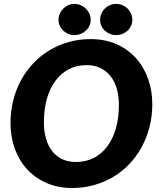

<svg xmlns="http://www.w3.org/2000/svg" viewBox="-20 -932 800 960"><path d="M741.5 -411Q741.5 -352 727.8 -298Q714 -244 688.8 -197.5Q663.5 -151 627.8 -113Q592 -75 547.5 -48.2Q503 -21.5 451 -6.8Q399 8 341.5 8Q269.5 8 212.2 -17.2Q155 -42.5 115 -86.2Q75 -130 53.8 -189.2Q32.5 -248.5 32.5 -317Q32.5 -376 46.2 -430.2Q60 -484.5 85.2 -531Q110.5 -577.5 146.5 -615.5Q182.5 -653.5 227 -680.2Q271.5 -707 323.5 -721.8Q375.5 -736.5 433.5 -736.5Q505 -736.5 562.2 -711.2Q619.5 -686 659.2 -642Q699 -598 720.2 -538.5Q741.5 -479 741.5 -411ZM574.5 -407Q574.5 -452 563.8 -488.8Q553 -525.5 532.2 -551.8Q511.5 -578 481.5 -592.2Q451.5 -606.5 413.5 -606.5Q363.5 -606.5 324 -585.8Q284.5 -565 256.8 -527.5Q229 -490 214.2 -437.2Q199.5 -384.5 199.5 -320.5Q199.5 -275.5 210 -239Q220.5 -202.5 240.8 -176.5Q261 -150.5 291 -136.2Q321 -122 359.5 -122Q409.5 -122 449.2 -142.5Q489 -163 516.8 -200.5Q544.5 -238 559.5 -290.5Q574.5 -343 574.5 -407ZM433.5 -833Q433.5 -817 427 -803Q420.5 -789 409.2 -778.8Q398 -768.5 383.2 -762.5Q368.5 -756.5 351.5 -756.5Q335.5 -756.5 321.2 -762.5Q307 -768.5 296.2 -778.8Q285.5 -789 279 -803Q272.5 -817 272.5 -833Q272.5 -849.5 279 -863.8Q285.5 -878 296.2 -889Q307 -900 321.2 -906.2Q335.5 -912.5 351.5 -912.5Q368.5 -912.5 383.2 -906.2Q398 -900 409.2 -889Q420.5 -878 427 -863.8Q433.5 -849.5 433.5 -833ZM641.5 -833Q641.5 -817 635.2 -803Q629 -789 618 -778.8Q607 -768.5 592.2 -762.5Q577.5 -756.5 560.5 -756.5Q544 -756.5 529.5 -762.5Q515 -768.5 504 -778.8Q493 -789 486.8 -803Q480.5 -817 480.5 -833Q480.5 -849.5 486.8 -863.8Q493 -878 504 -889Q515 -900 529.5 -906.2Q544 -912.5 560.5 -912.5Q577.5 -912.5 592.2 -906.2Q607 -900 618 -889Q629 -878 635.2 -863.8Q641.5 -849.5 641.5 -833Z"/></svg>

Font: Lato ExtraBold
Style: Italic
Weight: 800
Italic angle: -7°
Designer: Lukasz Dziedzic with Adam Twardoch and Botio Nikoltchev
Foundry: tyPoland Lukasz Dziedzic
Version: Version 2.015; 2015-08-06; http://www.latofonts.com/